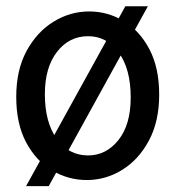

<svg xmlns="http://www.w3.org/2000/svg" viewBox="-20 -581 584 629"><path d="M264.6 8.8Q203.1 8.8 150.4 -22.7Q97.7 -54.2 65.4 -115Q33.2 -175.8 33.2 -263.7Q33.2 -351.6 67.1 -414.1Q101.1 -476.6 155.5 -510Q210 -543.5 272 -543.5Q333 -543.5 385.3 -512Q437.5 -480.5 469.5 -419.7Q501.5 -358.9 501.5 -271Q501.5 -183.1 467.8 -120.4Q434.1 -57.6 380.1 -24.4Q326.2 8.8 264.6 8.8ZM65.4 28.8 390.6 -560.5H464.4L139.6 28.8ZM268.6 -71.8Q327.6 -71.8 367.9 -122.1Q408.2 -172.4 408.2 -261.7Q408.2 -355 369.1 -408.7Q330.1 -462.4 268.6 -462.4Q206.5 -462.4 166.7 -411.1Q127 -359.9 127 -272.5Q127 -180.2 166 -126Q205.1 -71.8 268.6 -71.8Z"/></svg>

Font: Harmattan SemiBold
Style: Regular
Weight: 600
Designer: George W. Nuss III and SIL International
Foundry: SIL International
Version: Version 4.000